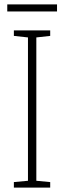

<svg xmlns="http://www.w3.org/2000/svg" viewBox="-20 -852 291 872"><path d="M208 0H43V-25L107 -31V-682L43 -689V-714H208V-689L145 -682V-31L208 -25ZM239 -832V-800H13V-832Z"/></svg>

Font: Noto Sans Lao UI Cond ExtLt
Style: Regular
Weight: 200
Width: 3
Designer: Monotype Design Team
Foundry: Monotype Imaging Inc.
Version: Version 2.000; ttfautohint (v1.8.4.7-5d5b)